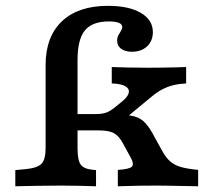

<svg xmlns="http://www.w3.org/2000/svg" viewBox="-20 -651 734 671"><path d="M139.4 -208.2V-423.7Q139.4 -522.5 196.4 -576.6Q253.3 -630.6 357.3 -630.6Q430.2 -630.6 472.2 -606Q514.2 -581.3 514.2 -538.9Q514.2 -508.1 494.1 -489.1Q473.9 -470.1 440.9 -470.1Q417 -470.1 403.2 -480.6Q389.4 -491.1 389.4 -508.8Q389.4 -519.7 393.8 -527.8Q398.3 -535.9 402.7 -543Q407.2 -550.1 407.2 -556.5Q407.2 -576.1 360.4 -576.1Q302.4 -576.1 276.7 -544.7Q251 -513.3 251 -441.3V-208.2ZM195.2 -2.4Q146.7 -2.4 108.3 -1.6Q69.8 -0.8 33.5 0V-56.5L70.2 -60Q111.1 -64 125.2 -78.8Q139.4 -93.6 139.4 -133.6V-208.2H251V-133.6Q251 -91.9 261.6 -76.4Q272.1 -60.9 303.7 -57.7L315.6 -56.5V0Q288.8 -0.8 260 -1.6Q231.1 -2.4 195.2 -2.4ZM391.8 0V-57.3Q432.4 -59.7 440.9 -68.6Q449.5 -77.5 436.4 -101.1L410.5 -148.4Q396.4 -175.7 378.5 -185.4Q360.6 -195.2 326.5 -195.2H230V-252.4H314.2Q337 -252.4 351 -257.4Q365 -262.4 381.5 -275.9L404.1 -294.3Q421.7 -308.1 427.4 -319.7Q433.2 -331.2 428.3 -339.9Q423.4 -348.6 409 -353.6Q394.5 -358.6 370.6 -359.4V-416.7Q393.5 -415.9 425.6 -415.1Q457.8 -414.3 497.9 -414.3Q522.7 -414.3 546.2 -414.7Q569.7 -415.1 591.2 -415.5Q612.6 -415.9 630.5 -416.7V-359.4Q606.5 -358.3 586 -353.3Q565.4 -348.3 546.4 -338.3Q527.4 -328.2 507.7 -311.4L399.3 -221.8L397.5 -250.4Q432.1 -249.5 453 -243.2Q473.8 -236.8 489.1 -219.8Q504.4 -202.8 521 -170.4L548.1 -121.6Q560.2 -99.4 575.5 -86.3Q590.8 -73.1 613.9 -66.9Q637 -60.6 672.5 -57.3V0Q635.3 -0.8 609.5 -1.2Q583.6 -1.6 564.9 -2Q546.3 -2.4 529.6 -2.4Q500.9 -2.4 468.8 -2Q436.8 -1.6 391.8 0Z"/></svg>

Font: Playfair 5pt SemiExpanded Light
Style: Regular
Weight: 300
Width: 6
Designer: Claus Eggers Sørensen
Foundry: Claus Eggers Sørensen
Version: Version 2.203